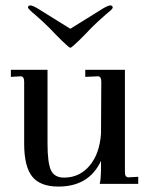

<svg xmlns="http://www.w3.org/2000/svg" viewBox="-20 -677 564 707"><path d="M195 10Q128 10 98.5 -27Q69 -64 69 -148V-376Q69 -396 56 -396L20 -394V-420H155V-148Q155 -78 167.5 -50.5Q180 -23 216 -23Q273 -23 310 -67Q347 -111 352 -186L353 -375Q353 -396 341 -396L294 -394V-420H440V-43Q440 -24 453 -24L489 -26V0H347Q352 -13 352 -72V-85Q308 10 195 10ZM209 -526 185 -550 162 -574Q139 -597 108 -624Q101 -629 91 -639Q83 -647 83 -649Q83 -657 92 -657Q100 -657 120 -645L239 -571L358 -645Q378 -657 386 -657Q395 -657 395 -649Q395 -646 388 -639Q380 -632 370 -624Q339 -597 316 -574L293 -550L269 -526Q243 -501 239 -501Q235 -501 209 -526Z"/></svg>

Font: UnnaRegular
Style: Regular
Weight: 400
Designer: Jorge de Buen Unna
Foundry: Omnibus-Type
Version: Version 2.008;hotconv 1.0.109;makeotfexe 2.5.65596